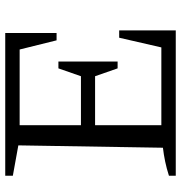

<svg xmlns="http://www.w3.org/2000/svg" viewBox="1 -692 691 733"><g transform="rotate(-90 346.5 -325.5)"><path d="M569 -216H597V0H42V-26Q70 -35 96.5 -40.5Q123 -46 149 -49L158 -601L42 -622V-651H587V-455H559L524 -596H201L235 -630V-362H422L452 -448H478V-222H452L422 -308H235V-21L201 -55H532Z"/></g></svg>

Font: Piazzolla 24pt
Style: Regular
Weight: 400
Designer: Juan Pablo del Peral
Foundry: Huerta Tipografica
Version: Version 2.005